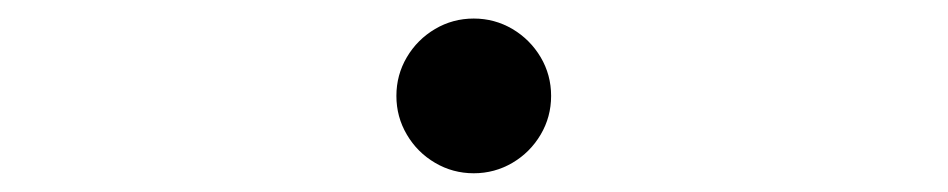

<svg xmlns="http://www.w3.org/2000/svg" viewBox="-20 -474 1017 206"><path d="M571.3 -371.1Q571.3 -348.6 560.1 -329.6Q548.8 -310.5 529.8 -299.3Q510.7 -288.1 488.3 -288.1Q465.8 -288.1 446.8 -299.3Q427.7 -310.5 416.5 -329.6Q405.3 -348.6 405.3 -371.1Q405.3 -393.6 416.5 -412.6Q427.7 -431.6 446.8 -442.9Q465.8 -454.1 488.3 -454.1Q510.7 -454.1 529.8 -442.9Q548.8 -431.6 560.1 -412.6Q571.3 -393.6 571.3 -371.1Z"/></svg>

Font: Min Sans VF VF
Style: Regular
Weight: 400
Designer: Jinseong-Kim, NotoSansCJK, Nunito
Foundry: Jinseong-Kim
Version: Version 1.420;Glyphs 3.1.2 (3151)